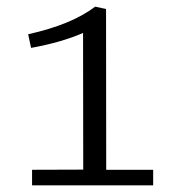

<svg xmlns="http://www.w3.org/2000/svg" viewBox="-20 -909 538 579"><path d="M76.7 -350.1V-397L231 -397.5L230.5 -809.6Q164.1 -780.8 73.7 -764.6L64.9 -805.7Q196.3 -835 266.6 -888.7H268.1L299.8 -881.8L300.3 -397H441.9V-350.1Z"/></svg>

Font: HaufeMerriweatherSansLt
Style: Regular
Weight: 300
Designer: Eben Sorkin
Foundry: Eben Sorkin
Version: Version 1.56